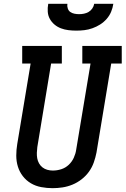

<svg xmlns="http://www.w3.org/2000/svg" viewBox="-20 -975 656 1003"><path d="M255 8Q225 8 195.5 2.5Q166 -3 141.5 -17.5Q117 -32 99.5 -54.5Q82 -77 73.5 -104.5Q65 -132 65 -162Q65 -192 70 -222L140 -643H96V-735H303V-643H247L175 -207Q173 -192 172.5 -177Q172 -162 174.5 -148Q177 -134 184 -121.5Q191 -109 202 -100.5Q213 -92 227 -88Q241 -84 256 -84Q256 -84 256 -84Q256 -84 256 -84Q278 -84 300 -91Q322 -98 339 -114Q356 -130 365.5 -151Q375 -172 378 -193L453 -643H410V-735H616V-643H561L484 -178Q479 -152 470 -126.5Q461 -101 445 -78.5Q429 -56 406.5 -38.5Q384 -21 358.5 -10.5Q333 0 306.5 4Q280 8 255 8ZM379 -815Q358 -815 337.5 -817.5Q317 -820 298.5 -827Q280 -834 265 -846.5Q250 -859 240.5 -876Q231 -893 229.5 -913.5Q228 -934 232 -955H332Q330 -943 334 -931Q338 -919 347 -912.5Q356 -906 368.5 -903.5Q381 -901 393 -901Q406 -901 418.5 -903.5Q431 -906 442.5 -912.5Q454 -919 462 -930.5Q470 -942 472 -955H572Q569 -934 560.5 -913.5Q552 -893 537 -876Q522 -859 503 -847Q484 -835 463 -827.5Q442 -820 421 -817.5Q400 -815 379 -815Z"/></svg>

Font: Iosevka Slab SmBdExObl
Style: Regular
Weight: 600
Width: 7
Italic angle: -9°
Monospace: yes
Designer: Belleve Invis
Foundry: Belleve Invis
Version: Version 11.1.0; ttfautohint (v1.8.3)